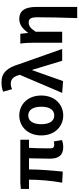

<svg xmlns="http://www.w3.org/2000/svg" viewBox="738 -1590 1053 2569"><g transform="rotate(-90 1264.5 -305.5)"><path d="M580 14C620 14 654 6 675 -2L657 -111C639 -108 625 -106 615 -106C582 -106 564 -118 564 -158C564 -191 564 -337 571 -444H679V-560H104L21 -553V-444H145C145 -312 132 -152 105 0L253 8C268 -141 282 -303 282 -444H431C430 -342 426 -204 426 -164C426 -55 466 14 580 14Z M1004 14C1146 14 1271 -94 1271 -280C1271 -466 1146 -574 1004 -574C862 -574 737 -466 737 -280C737 -94 862 14 1004 14ZM1004 -106C926 -106 887 -174 887 -280C887 -385 926 -454 1004 -454C1082 -454 1121 -385 1121 -280C1121 -174 1082 -106 1004 -106Z M1464 12 1610 -401H1614L1736 0H1894L1691 -575C1642 -738 1574 -812 1450 -812C1387 -812 1356 -803 1322 -789L1356 -670C1379 -681 1399 -688 1433 -688C1484 -688 1525 -652 1543 -583L1547 -565L1306 0Z M2307 201H2456V-349C2456 -490 2411 -574 2295 -574C2217 -574 2162 -527 2111 -457H2108L2097 -560H1966C1975 -499 1977 -437 1977 -393V0H2124V-354C2167 -420 2200 -448 2246 -448C2299 -448 2318 -418 2318 -331C2318 -193 2313 24 2307 201Z"/></g></svg>

Font: Noto Sans CJK SC
Style: Bold
Weight: 700
Designer: Ryoko NISHIZUKA 西塚涼子 (kana, bopomofo & ideographs); Paul D. Hunt (Latin, Greek & Cyrillic); Sandoll Communications 산돌커뮤니
Foundry: Adobe
Version: Version 2.004;hotconv 1.0.118;makeotfexe 2.5.65603